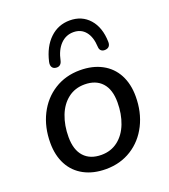

<svg xmlns="http://www.w3.org/2000/svg" viewBox="-138 -845 838 953"><g transform="rotate(-20 281.0 -368.5)"><path d="M42.2 -206.9Q42.2 -290.3 75.4 -356.2Q108.6 -422 167.8 -459.2Q227 -496.4 303 -496.4Q369.5 -496.4 418.6 -470.1Q467.6 -443.9 493.6 -395Q519.6 -346.1 519.6 -280.2Q519.6 -196.9 486.4 -131Q453.2 -65.1 394 -27.9Q334.8 9.3 258.8 9.3Q192.3 9.3 143.3 -17Q94.2 -43.3 68.2 -92.1Q42.2 -141 42.2 -206.9ZM424.6 -283.5Q424.6 -351.1 392.1 -386.7Q359.6 -422.3 300.4 -422.3Q249.7 -422.3 212.7 -393.6Q175.7 -365 156.5 -315.1Q137.2 -265.2 137.2 -203.6Q137.2 -136 169.7 -100.4Q202.2 -64.8 261.4 -64.8Q312.1 -64.8 349.1 -93.5Q386.1 -122.2 405.3 -172Q424.6 -221.9 424.6 -283.5ZM174.3 -588.3Q191.5 -662.9 235.3 -704.5Q279 -746.1 340.2 -746.1Q403.9 -746.1 443.2 -701.8Q482.4 -657.5 484.3 -581.5Q484.9 -567.3 478.6 -558.7Q472.3 -550.1 458.7 -548.5Q445 -546.9 436.3 -553.6Q427.5 -560.3 426.9 -574.9Q424.4 -627.7 400.9 -656.4Q377.4 -685.1 337.3 -685.1Q297.5 -685.1 269.2 -656.1Q240.8 -627.1 229.7 -573.5Q226.8 -560.5 218.4 -553.7Q209.9 -546.9 196.7 -548.5Q182.4 -550.1 176.4 -560.6Q170.4 -571 174.3 -588.3Z"/></g></svg>

Font: SN Pro Thin
Style: Italic
Weight: 200
Italic angle: -9°
Designer: Tobias Whetton
Foundry: Supernotes
Version: Version 1.003;Glyphs 3.3 (3324)